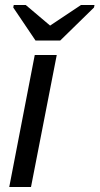

<svg xmlns="http://www.w3.org/2000/svg" viewBox="-20 -748 398 768"><path d="M17 0 119 -528H207L104 0ZM221 -586H122L33 -718L35 -728H83L180 -646H181L304 -728H358L356 -718Z"/></svg>

Font: Libra Sans Modern
Style: Italic
Weight: 400
Italic angle: -12°
Foundry: Stefan Peev, Context Ltd
Version: Version 1.000